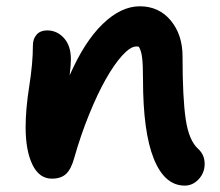

<svg xmlns="http://www.w3.org/2000/svg" viewBox="-20 -516 697 607"><path d="M564 70.8Q500.5 70.8 466.3 -13.9Q432.1 -98.6 432.1 -265.1Q432.1 -310.1 429.4 -332.8Q426.8 -355.5 418.9 -368.2Q416 -369.1 411.1 -369.1Q392.6 -369.1 366.9 -341.1Q341.3 -313 314.7 -266.1Q288.1 -219.2 261.5 -153.6Q234.9 -87.9 214.8 -17.1Q205.1 18.6 189 33.7Q172.9 48.8 144 48.8Q104 48.8 82.5 4.4Q61 -40 61 -113.8Q61 -170.9 72.5 -243.7Q84 -316.4 84 -372.1Q84 -393.6 95.9 -406.7Q107.9 -419.9 128.9 -419.9Q160.2 -419.9 182.1 -395.8Q204.1 -371.6 204.1 -329.1Q204.1 -310.1 200.2 -277.8Q247.1 -384.8 304.9 -440.4Q362.8 -496.1 421.9 -496.1Q482.4 -496.1 519.8 -451.2Q557.1 -406.2 557.1 -337.9Q557.1 -207 567.1 -139.2Q577.1 -71.3 606.9 -44.9Q627 -26.4 627 2Q627 30.3 608.2 50.5Q589.4 70.8 564 70.8Z"/></svg>

Font: Shantell Sans Irregular Bouncy
Style: Regular
Weight: 600
Designer: Stephen Nixon, Anya Danilova, Shantell Martin
Foundry: Arrow Type
Version: Version 1.006;[9816181b4]